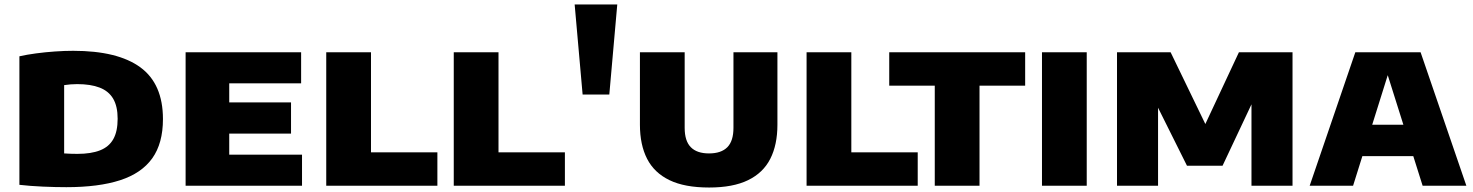

<svg xmlns="http://www.w3.org/2000/svg" viewBox="-20 -828 6566 856"><path d="M276 6.5Q228 6.5 171 4Q114 1.5 66.5 -4V-577Q99.5 -584.5 140.8 -590Q182 -595.5 225 -598.5Q268 -601.5 306.5 -601.5Q505 -601.5 605.8 -527.8Q706.5 -454 706.5 -297Q706.5 -189 658.8 -122.2Q611 -55.5 515.5 -24.5Q420 6.5 276 6.5ZM325 -142Q386.5 -142 426.2 -157.8Q466 -173.5 485.2 -207.8Q504.5 -242 504.5 -298.5Q504.5 -354 484.5 -388Q464.5 -422 424.2 -437.5Q384 -453 324 -453Q311 -453 294.2 -451.8Q277.5 -450.5 266 -448.5V-144Q281 -143 295.5 -142.5Q310 -142 325 -142Z M807.5 0V-595H1322.5V-456.5H1002V-138.5H1326.5V0ZM913 -232.5V-371.5H1277.5V-232.5Z M1434.5 0V-595H1634V-149H1930V0Z M2003 0V-595H2202.5V-149H2498.5V0Z M2577.5 -406.5 2542 -808H2732L2696.5 -406.5Z M3141.5 8Q3032.5 8 2964.8 -24.8Q2897 -57.5 2865 -120Q2833 -182.5 2833 -272V-595H3032.5V-258Q3032.5 -199.5 3059.8 -171.8Q3087 -144 3141 -144Q3195.5 -144 3222.8 -171.8Q3250 -199.5 3250 -258V-595H3446V-272Q3446 -182.5 3414.2 -120Q3382.5 -57.5 3315.2 -24.8Q3248 8 3141.5 8Z M3576 0V-595H3775.5V-149H4071.5V0Z M4147.5 0V-446H3944.5V-595H4550.5V-446H4347V0Z M4625.5 0V-595H4825V0Z M4960 0V-595H5199L5364.5 -253H5343.5L5503.5 -595H5742.5V0H5559.5V-435H5593.5L5430.5 -89H5272L5099.5 -435H5143V0Z M5819 0 6022.5 -595H6313.5L6517.5 0H6322.5L6158 -521.5H6176L6012.5 0ZM6003 -132 6047 -272H6288.5L6332 -132Z"/></svg>

Font: Encode Sans SC SemiExpanded ExtraBold
Style: Regular
Weight: 800
Width: 6
Designer: Multiple Designers
Foundry: Impallari Type
Version: Version 3.002